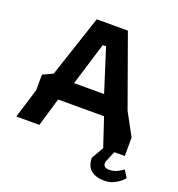

<svg xmlns="http://www.w3.org/2000/svg" viewBox="-155 -834 1061 1142"><g transform="rotate(20 376.0 -263.5)"><path d="M10 0 68 -189V-286L132 -316L262 -707H459L620 -259L697 -117V0H560L500 -180H209L156 0ZM265 -304H455L369 -575H348ZM631 180Q579 180 547.5 155Q516 130 516 77L562 -3H632L603 65Q596 82 603.5 95.5Q611 109 636 109Q666 109 689 97Q712 85 724 75L752 120Q747 128 730 142.5Q713 157 688 168.5Q663 180 631 180Z"/></g></svg>

Font: Rowdies Light
Style: Regular
Weight: 300
Designer: Jaikishan Patel
Version: Version 1.000; ttfautohint (v1.8.3)